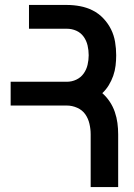

<svg xmlns="http://www.w3.org/2000/svg" viewBox="-20 -755 540 775"><path d="M346 0V-213Q346 -234 341 -255.5Q336 -277 324 -294Q312 -311 291.5 -320Q271 -329 250 -329H23V-425H250Q270 -425 288 -433.5Q306 -442 317.5 -458Q329 -474 333.5 -493.5Q338 -513 338 -532Q338 -552 333.5 -571.5Q329 -591 317.5 -607Q306 -623 288 -631Q270 -639 250 -639H97V-735H250Q277 -735 303.5 -730Q330 -725 354 -713Q378 -701 397 -681Q416 -661 428 -637Q440 -613 444.5 -586Q449 -559 449 -532Q449 -511 446.5 -490Q444 -469 437 -449Q430 -429 419 -411Q408 -393 393 -379Q410 -364 423 -344.5Q436 -325 443.5 -303Q451 -281 454 -258.5Q457 -236 457 -213V0Z"/></svg>

Font: Iosevka Term Curly
Style: Bold
Weight: 700
Designer: Belleve Invis
Foundry: Belleve Invis
Version: Version 32.3.0